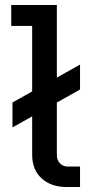

<svg xmlns="http://www.w3.org/2000/svg" viewBox="-20 -750 384 770"><path d="M30 -239V-339L301 -491V-391ZM247 0Q185 0 147 -34.5Q109 -69 109 -129V-690L153 -646H25V-730H208V-127Q208 -108 220.5 -95Q233 -82 252 -82H301V0Z"/></svg>

Font: SUSE Medium
Style: Regular
Weight: 500
Designer: Rene Bieder
Foundry: SUSE
Version: Version 1.000